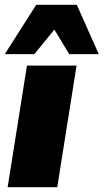

<svg xmlns="http://www.w3.org/2000/svg" viewBox="-24 -785 434 805"><path d="M8 0 89 -510H297L216 0ZM-4 -558 128 -765H298L390 -558H266L204 -661L120 -558Z"/></svg>

Font: Mulish ExtraBlack
Style: Italic
Weight: 1000
Italic angle: -9°
Designer: Vernon Adams
Foundry: Vernon Adams
Version: Version 3.603; ttfautohint (v1.8.3)